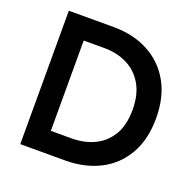

<svg xmlns="http://www.w3.org/2000/svg" viewBox="-122 -801 917 921"><g transform="rotate(20 336.5 -340.5)"><path d="M76 0V-681H305Q406 -681 483 -640Q560 -599 603 -522.5Q646 -446 646 -339Q646 -231 602.5 -155Q559 -79 482 -39.5Q405 0 304 0ZM192 -77 153 -110H297Q362 -110 413.5 -134.5Q465 -159 495.5 -209.5Q526 -260 526 -339Q526 -416 496 -467.5Q466 -519 414.5 -545Q363 -571 298 -571H146L192 -609Z"/></g></svg>

Font: Gabarito Medium
Style: Regular
Weight: 500
Designer: Leandro Assis / Alvaro Franca / Felipe Casaprima
Foundry: Naipe Foundry
Version: Version 1.000